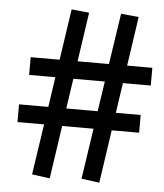

<svg xmlns="http://www.w3.org/2000/svg" viewBox="-52 -770 702 820"><g transform="rotate(5 299.0 -360.5)"><path d="M191.5 2.5 115 -8 147.5 -225H33.5V-301H159L178 -430H65.5V-506H189.5L222 -724.5L297.5 -717L266.5 -506H401L434 -724.5L510 -717L479 -506H587V-430H467.5L448.5 -301H555V-225H437.5L404 2.5L327 -8L359.5 -225H225ZM236 -301H370.5L390 -430H255Z"/></g></svg>

Font: Public Sans
Style: Bold Italic
Weight: 700
Italic angle: -8°
Designer: The Public Sans project authors (U.S. Web Design System). Libre Franklin designed by Pablo Impallari and Rodrigo Fuenzal
Version: Version 1.008; ttfautohint (v1.8.1) -l 8 -r 50 -G 200 -x 14 